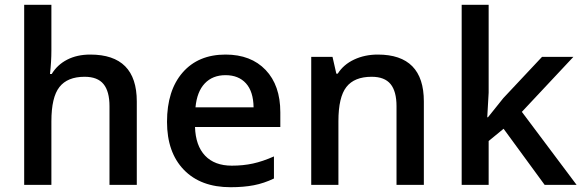

<svg xmlns="http://www.w3.org/2000/svg" viewBox="-20 -780 2457 810"><path d="M557.1 0H441.9V-332Q441.9 -394.5 416.7 -425.3Q391.6 -456.1 336.9 -456.1Q264.6 -456.1 230.7 -412.8Q196.8 -369.6 196.8 -268.1V0H82V-759.8H196.8V-566.9Q196.8 -520.5 190.9 -467.8H198.2Q221.7 -506.8 263.4 -528.3Q305.2 -549.8 360.8 -549.8Q557.1 -549.8 557.1 -352.1Z M952.6 9.8Q826.7 9.8 755.6 -63.7Q684.6 -137.2 684.6 -266.1Q684.6 -398.4 750.5 -474.1Q816.4 -549.8 931.6 -549.8Q1038.6 -549.8 1100.6 -484.9Q1162.6 -419.9 1162.6 -306.2V-244.1H802.7Q805.2 -165.5 845.2 -123.3Q885.3 -81.1 958 -81.1Q1005.9 -81.1 1047.1 -90.1Q1088.4 -99.1 1135.7 -120.1V-26.9Q1093.8 -6.8 1050.8 1.5Q1007.8 9.8 952.6 9.8ZM931.6 -462.9Q877 -462.9 844 -428.2Q811 -393.6 804.7 -327.1H1049.8Q1048.8 -394 1017.6 -428.5Q986.3 -462.9 931.6 -462.9Z M1768.1 0H1652.8V-332Q1652.8 -394.5 1627.7 -425.3Q1602.5 -456.1 1547.9 -456.1Q1475.1 -456.1 1441.4 -413.1Q1407.7 -370.1 1407.7 -269V0H1293V-540H1382.8L1398.9 -469.2H1404.8Q1429.2 -507.8 1474.1 -528.8Q1519 -549.8 1573.7 -549.8Q1768.1 -549.8 1768.1 -352.1Z M2038.6 -285.2 2103.5 -366.2 2266.6 -540H2398.9L2181.6 -308.1L2412.6 0H2277.8L2104.5 -236.8L2041.5 -185.1V0H1927.7V-759.8H2041.5V-389.2L2035.6 -285.2Z"/></svg>

Font: f0_21440          
Style: Regular
Weight: 600
Foundry: Ascender Corporation
Version: Version 1.10